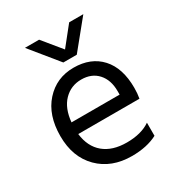

<svg xmlns="http://www.w3.org/2000/svg" viewBox="-173 -826 867 940"><g transform="rotate(-30 261.0 -355.5)"><path d="M312 -560H236L109 -716H189L275 -611L359 -716H439ZM124 -286H396V-306Q396 -369 362 -406.5Q328 -444 269.5 -444Q211 -444 171 -403Q131 -362 124 -286ZM299 5Q184 5 113.5 -65.5Q43 -136 43 -254.5Q43 -373 106 -443Q169 -513 266 -513Q363 -513 419 -452Q475 -391 475 -279Q475 -247 470 -220H124Q133 -145 181 -105Q229 -65 310.5 -65Q392 -65 443 -100V-26Q384 5 299 5Z"/></g></svg>

Font: Hind Madurai
Style: Regular
Weight: 400
Designer: Jyotish Sonowal
Foundry: Indian Type Foundry
Version: Version 0.702;PS 1.0;hotconv 1.0.81;makeotf.lib2.5.63406